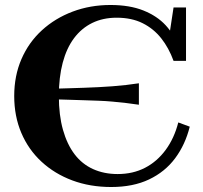

<svg xmlns="http://www.w3.org/2000/svg" viewBox="-20 -740 814 770"><path d="M187 -384Q222 -385 254.5 -386Q287 -387 317 -388Q347 -389 375.5 -390.5Q404 -392 431 -394Q458 -396 484.5 -399Q511 -402 537 -406V-320Q511 -324 484.5 -327Q458 -330 431 -332.5Q404 -335 375.5 -336Q347 -337 317 -338Q287 -339 254.5 -340Q222 -341 187 -342ZM448 -669Q393 -669 350 -648Q307 -627 277 -587Q247 -547 231.5 -488.5Q216 -430 216 -355Q216 -278 232.5 -219.5Q249 -161 279 -121.5Q309 -82 353 -62Q397 -42 452 -42Q513 -42 561.5 -67Q610 -92 644.5 -139Q679 -186 695 -249L741 -232Q723 -160 682.5 -105.5Q642 -51 578 -20.5Q514 10 426 10Q341 10 270 -16.5Q199 -43 146.5 -91.5Q94 -140 65.5 -207Q37 -274 37 -355Q37 -436 66 -503Q95 -570 148 -618.5Q201 -667 271.5 -693.5Q342 -720 423 -720Q500 -720 555 -698Q610 -676 644.5 -638.5Q679 -601 696 -552L655 -572L676 -710H726V-496H676Q657 -548 626.5 -586.5Q596 -625 552 -647Q508 -669 448 -669Z"/></svg>

Font: Roboto Serif 120pt Expanded SemiBold
Style: Regular
Weight: 600
Width: 7
Designer: Greg Gazdowicz
Foundry: Commercial Type
Version: Version 1.008